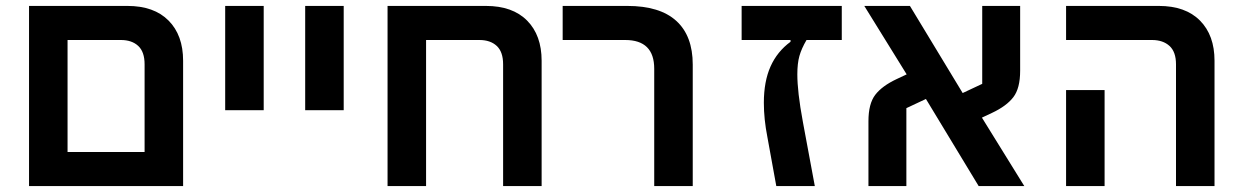

<svg xmlns="http://www.w3.org/2000/svg" viewBox="-20 -628 4191 648"><path d="M78 -608H410Q500 -608 549 -558.5Q598 -509 598 -423V0H78ZM468 -115V-411Q468 -453 446.5 -473Q425 -493 388 -493H208V-115Z M740 -608H870V-256H740Z M1010 -608H1140V-256H1010Z M1288 -608H1620Q1710 -608 1759 -558.5Q1808 -509 1808 -423V0H1678V-411Q1678 -453 1656.5 -473Q1635 -493 1598 -493H1418V0H1288Z M2188 -396Q2188 -493 2090 -493H1879V-608H2097Q2207 -608 2262.5 -557.5Q2318 -507 2318 -410V0H2188Z M2483 -608H2821V-493H2702Q2685 -464 2678 -439Q2671 -414 2671 -377Q2671 -348 2675.5 -308.5Q2680 -269 2690 -215L2730 0H2600L2570 -165Q2558 -226 2558 -281Q2558 -353 2580.5 -403.5Q2603 -454 2648 -487V-493H2483Z M2911 -219Q2911 -278 2934 -308Q2957 -338 3006 -361L3040 -377L2897 -608H3051L3229 -314L3295 -345V-608H3423V-389Q3423 -330 3400 -300Q3377 -270 3328 -247L3294 -231L3437 0H3283L3105 -294L3039 -263V0H2911Z M3949 -411Q3949 -453 3927 -473Q3905 -493 3868 -493H3578V-608H3891Q3981 -608 4030 -558.5Q4079 -509 4079 -423V0H3949ZM3578 -324H3708V0H3578Z"/></svg>

Font: IBM Plex Sans Hebrew SemiBold
Style: Regular
Weight: 600
Designer: Mike Abbink, Paul van der Laan, Pieter van Rosmalen, Yanek Iontef
Foundry: Bold Monday
Version: Version 1.2